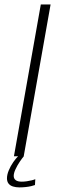

<svg xmlns="http://www.w3.org/2000/svg" viewBox="-20 -695 299 854"><path d="M42 0H85.5L205 -675H161.5ZM66 138.5Q80 138.5 94 137Q108 135.5 119.2 132.8Q130.5 130 135.5 128L137 102Q131.5 104.5 121.2 107Q111 109.5 99.5 111.2Q88 113 76.5 113Q58.5 113 49.8 106.2Q41 99.5 41 87.5Q41 75 49 57.8Q57 40.5 68 24.2Q79 8 86 0H60.5Q51 9 39 26.2Q27 43.5 19 62.8Q11 82 11 98Q11 112.5 18 121.5Q25 130.5 37.8 134.5Q50.5 138.5 66 138.5Z"/></svg>

Font: Anybody SemiExpanded ExtraLight
Style: Italic
Weight: 250
Width: 6
Italic angle: -10°
Version: Version 1.113;gftools[0.9.25]